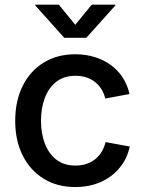

<svg xmlns="http://www.w3.org/2000/svg" viewBox="-20 -775 607 807"><path d="M296.4 11.2Q220.7 11.2 163.8 -23.7Q106.9 -58.6 75.4 -121.3Q43.9 -184.1 43.9 -267.1Q43.9 -351.1 75.4 -414.1Q106.9 -477.1 163.8 -512Q220.7 -546.9 296.4 -546.9Q339.8 -546.9 377.4 -535.4Q415 -523.9 445.1 -502.2Q475.1 -480.5 495.4 -449.5Q515.6 -418.5 524.4 -379.9L422.4 -360.8Q417.5 -382.3 406.5 -399.9Q395.5 -417.5 379.6 -430.2Q363.8 -442.9 343 -449.7Q322.3 -456.5 297.4 -456.5Q249 -456.5 216.8 -431.4Q184.6 -406.2 168.5 -363.5Q152.3 -320.8 152.3 -267.1Q152.3 -214.4 168.5 -171.9Q184.6 -129.4 216.6 -104.2Q248.5 -79.1 297.4 -79.1Q322.8 -79.1 343.8 -86.2Q364.7 -93.3 380.6 -106.2Q396.5 -119.1 407.5 -137.5Q418.5 -155.8 423.8 -177.7L525.4 -159.2Q517.1 -119.6 496.6 -88.4Q476.1 -57.1 446 -34.7Q416 -12.2 378.2 -0.5Q340.3 11.2 296.4 11.2ZM227.1 -755.4 296.4 -670.9 365.7 -755.4H464.8V-752L342.8 -616.2H250L128.4 -752V-755.4Z"/></svg>

Font: Inter 18pt Medium
Style: Regular
Weight: 500
Designer: Rasmus Andersson
Foundry: rsms
Version: Version 4.001;git-66647c0bb